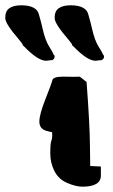

<svg xmlns="http://www.w3.org/2000/svg" viewBox="-120 -701 425 721"><path d="M147 -681.2Q202.6 -680.3 211.4 -647.7Q222.2 -609.9 225.6 -593.4Q235.4 -549.5 250 -526.5Q264.6 -503.5 267.6 -494.8L270.5 -492.2V-487.8Q270.5 -479.6 261.7 -475.2L246.6 -473.9L240.7 -473H237.8Q207.5 -473 154.3 -528.2L150.9 -530.8V-533Q150.9 -535.6 136.7 -552.6Q85.4 -612.1 85.4 -632.1V-632.5V-637.3Q85.4 -681.2 147 -681.2ZM-38.6 -681.2Q17.1 -680.3 25.9 -647.7Q36.6 -609.9 40 -593.4Q49.8 -549.5 64.5 -526.5Q79.1 -503.5 82 -494.8L85 -492.2V-487.8Q85 -479.6 76.2 -475.2L61 -473.9L55.2 -473H52.2Q22 -473 -31.2 -528.2L-34.7 -530.8V-533Q-34.7 -535.6 -48.8 -552.6Q-100.1 -612.1 -100.1 -632.1V-632.5V-637.3Q-100.1 -681.2 -38.6 -681.2ZM258.8 -42Q258.8 0 189.5 0Q165 0 132.6 -13.9Q100.1 -27.8 84.5 -58.3Q68.8 -88.9 68.8 -125Q68.8 -161.1 72.5 -171.1Q76.2 -181.2 76.2 -191.4Q76.2 -201.7 75.7 -204.6Q72.3 -205.1 66.2 -206.5Q60.1 -208 53.2 -210Q27.8 -217.8 27.8 -244.4Q27.8 -271 50.5 -328.4Q73.2 -385.7 76.7 -399.9Q79.6 -413.1 116.2 -413.1Q118.2 -413.1 121.1 -413.1Q141.6 -412.6 156.2 -412.6Q170.9 -412.6 179.7 -413.1Q192.4 -402.8 205.1 -393.1Q217.3 -232.4 217.8 -151.9L218.8 -77.6L258.8 -75.7Z"/></svg>

Font: Drukaatie burti
Style: Bold
Weight: 700
Version: Version 0.14